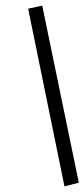

<svg xmlns="http://www.w3.org/2000/svg" viewBox="-20 -657 300 682"><path d="M80 -626 130 -637 260 -8 209 5Z"/></svg>

Font: Gamine
Style: Bold Italic
Weight: 700
Designer: Tapiwanashe Sebastian Garikayi
Version: Version 1.000